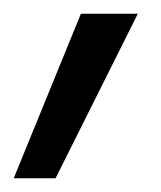

<svg xmlns="http://www.w3.org/2000/svg" viewBox="-32 -131 235 280"><path d="M86 -111H169L49 129H-12Z"/></svg>

Font: Cairo
Style: Italic
Weight: 400
Italic angle: -13°
Designer: Mohamed Gaber, Accademia di Belle Arti di Urbino and others
Foundry: Kief Type Foundry, Accademia di Belle Arti di Urbino and others
Version: Version 3.011